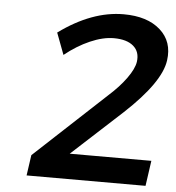

<svg xmlns="http://www.w3.org/2000/svg" viewBox="-51 -753 736 801"><g transform="rotate(5 317.0 -352.5)"><path d="M89.8 0 102.1 -85.9 399.9 -362.8Q444.3 -402.3 473.4 -442.6Q502.4 -482.9 506.8 -512.2Q512.7 -554.2 485.1 -578.1Q457.5 -602.1 402.8 -602.1Q357.4 -602.1 303.7 -578.6Q250 -555.2 199.2 -514.2L165 -605Q302.2 -705.1 435.1 -705.1Q534.2 -705.1 588.6 -656.7Q643.1 -608.4 631.8 -528.8Q619.1 -436.5 471.2 -298.8L261.2 -106H603L587.9 0Z"/></g></svg>

Font: Trueno
Style: Italic
Weight: 400
Designer: Julieta Ulanovsky
Foundry: Julieta Ulanovsky
Version: Version 3.001b | FøM Fix